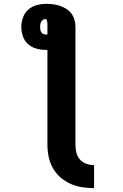

<svg xmlns="http://www.w3.org/2000/svg" viewBox="-20 -755 640 1000"><path d="M470 225Q439 225 407.5 220Q376 215 347.5 202.5Q319 190 295 169Q271 148 255.5 120.5Q240 93 233.5 62Q227 31 227 0V-495Q225 -495 223.5 -495Q222 -495 220 -495Q195 -495 170.5 -501.5Q146 -508 127 -524.5Q108 -541 99.5 -565.5Q91 -590 91 -615Q91 -640 100 -664.5Q109 -689 128 -705.5Q147 -722 172 -728.5Q197 -735 222 -735Q241 -735 259 -732.5Q277 -730 294 -724Q311 -718 326.5 -708Q342 -698 352.5 -683.5Q363 -669 368 -651Q373 -633 373 -615V0Q373 20 378 40.5Q383 61 396.5 76Q410 91 430 98Q450 105 470 105ZM220 -575Q222 -575 223.5 -575Q225 -575 227 -576V-615Q227 -621 227 -626.5Q227 -632 226.5 -637.5Q226 -643 224 -649.5Q222 -656 216 -656Q209 -656 203.5 -651.5Q198 -647 194.5 -641Q191 -635 190 -628.5Q189 -622 189 -615Q189 -608 190 -600.5Q191 -593 195 -587Q199 -581 206 -578Q213 -575 220 -575Z"/></svg>

Font: Iosevka Slab Heavy Extended
Style: Regular
Weight: 900
Width: 7
Monospace: yes
Designer: Belleve Invis
Foundry: Belleve Invis
Version: Version 11.1.0; ttfautohint (v1.8.3)